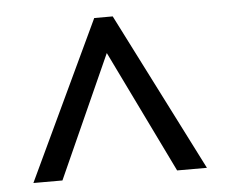

<svg xmlns="http://www.w3.org/2000/svg" viewBox="-39 -761 598 507"><g transform="rotate(-5 260.0 -507.0)"><path d="M30 -297 228 -717H277L490 -297H411L253 -622L107 -297Z"/></g></svg>

Font: Noto Sans Telugu SemiCondensed
Style: Regular
Weight: 400
Width: 4
Designer: Jelle Bosma - Monotype Design Team
Foundry: Monotype Imaging Inc.
Version: Version 2.005; ttfautohint (v1.8.4.7-5d5b)